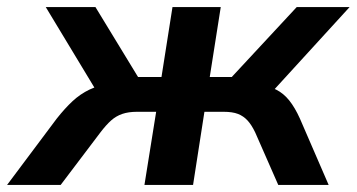

<svg xmlns="http://www.w3.org/2000/svg" viewBox="-55 -521 1005 541"><path d="M-35 0 105 -187Q128 -216 149.5 -236Q171 -256 197 -268.5Q223 -281 255 -284L228 -246L74 -501H214L334 -304H400L431 -501H567L536 -304H598L781 -501H930L697 -246L672 -283Q702 -279 723 -268.5Q744 -258 760 -238Q776 -218 790 -187L871 0H729L664 -148Q654 -169 642.5 -181.5Q631 -194 615.5 -200Q600 -206 575 -206H521L489 0H352L385 -206H331Q307 -206 289.5 -200Q272 -194 258 -181.5Q244 -169 228 -148L116 0Z"/></svg>

Font: Nunito Sans 7pt
Style: Bold Italic
Weight: 700
Italic angle: -9°
Version: Version 3.101;gftools[0.9.27]